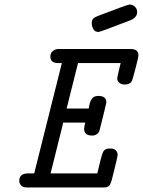

<svg xmlns="http://www.w3.org/2000/svg" viewBox="-20 -827 631 847"><path d="M64.9 -28.8Q64.9 -62 104 -62H130.9L252.9 -548.8H237.8Q201.7 -548.8 202.1 -577.1Q202.1 -583 204.1 -589.6Q206.1 -596.2 215.1 -603.5Q224.1 -610.8 238.8 -610.8H556.2Q591.3 -610.8 590.8 -582Q590.8 -575.2 577.9 -525.6Q564.9 -476.1 562 -470.2Q554.2 -454.1 529.8 -454.1Q515.6 -454.1 506.3 -461.7Q497.1 -469.2 497.1 -481.9Q497.1 -487.8 512.2 -548.8H324.2L273.9 -348.1H371.1Q372.1 -349.1 374.5 -364Q377 -378.9 385.5 -391.4Q394 -403.8 413.1 -403.8H414.1Q449.2 -403.8 449.2 -375Q449.2 -371.1 420.9 -258.8Q418.9 -250 417 -245.6Q415 -241.2 407 -235.1Q398.9 -229 387.2 -229H386.2Q351.1 -229 351.1 -258.8Q351.1 -265.6 356 -286.1H258.8V-285.2L203.1 -62H409.2Q427.2 -141.1 434.6 -156.5Q441.9 -171.9 462.9 -171.9H466.8Q484.9 -171.9 491.9 -162.8Q499 -153.8 499 -144Q499 -135.3 474.1 -37.1Q468.3 -15.1 461.7 -7.6Q455.1 0 436 0H99.1Q80.1 0 72.5 -9.5Q64.9 -19 64.9 -28.8ZM415 -757.8Q542 -806.6 551.8 -807.1Q564.9 -807.1 575 -797.6Q585 -788.1 585 -773.9Q585 -749 553.2 -736.8Q421.4 -686 415 -686Q398.9 -686 391.8 -698.5Q384.8 -710.9 384.8 -724.9Q384.8 -738.8 391.8 -745.4Q398.9 -752 415 -757.8Z"/></svg>

Font: CMU Typewriter Text
Style: Italic
Weight: 500
Italic angle: -14.04°
Version: Version 0.7.0